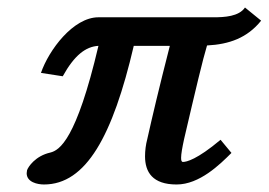

<svg xmlns="http://www.w3.org/2000/svg" viewBox="-20 -479 715 511"><path d="M549 -433H242C175 -433 110 -346 89 -285L147 -276C178 -332 208 -355 242 -357C183 -106 138 -79 114 -73C74 -64 55 -35 52 -26C52 -23 51 -21 51 -18C51 6 80 12 97 12C209 12 280 -117 336 -357H432C403 -244 385 -167 372 -109C368 -94 366 -78 366 -63C366 -21 386 12 450 12C511 12 565 -41 596 -72L567 -107C504 -54 476 -48 467 -48C463 -48 462 -52 462 -59C462 -69 465 -86 470 -109C501 -242 520 -322 531 -358C590 -361 638 -378 675 -424L632 -459C616 -435 577 -433 549 -433Z"/></svg>

Font: Linux Libertine O
Style: Bold Italic
Weight: 700
Italic angle: -11.5°
Designer: Philipp H. Poll
Foundry: Philipp H. Poll
Version: Version 4.1.0